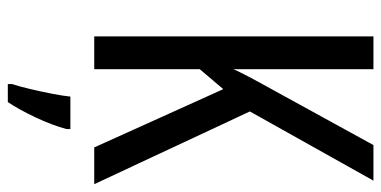

<svg xmlns="http://www.w3.org/2000/svg" viewBox="-262 -492 975 491"><g transform="rotate(90 225.5 -246.5)"><path d="M451 0H357L208 -330L157 -270V0H73V-714H157V-356Q168 -382 211 -459L351 -714H442L265 -398ZM310 71Q300 108 280.5 149.5Q261 191 241 221H195V210Q201 192 207.5 164.5Q214 137 219.5 109Q225 81 227 61H310Z"/></g></svg>

Font: Noto Sans Sinhala ExtraCondensed
Style: Regular
Weight: 400
Width: 2
Designer: Jelle Bosma - Monotype Design Team
Foundry: Monotype Imaging Inc.
Version: Version 2.006; ttfautohint (v1.8.4.7-5d5b)